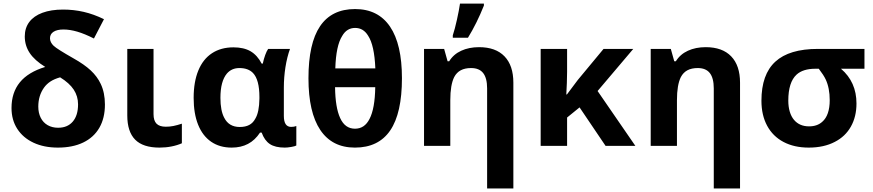

<svg xmlns="http://www.w3.org/2000/svg" viewBox="-20 -822 4919 1082"><path d="M44.9 -213.4Q44.9 -300.3 91.8 -357.9Q138.7 -415.5 234.9 -444.8Q174.8 -481.9 147.2 -523.7Q119.6 -565.4 119.6 -616.7Q119.6 -664.1 145 -698Q170.4 -731.9 219 -750Q267.6 -768.1 335.4 -768.1Q395.5 -768.1 451.7 -755.1Q507.8 -742.2 565.9 -713.9L509.3 -605Q457.5 -631.3 415.5 -643.6Q373.5 -655.8 337.9 -655.8Q301.3 -655.8 281.5 -642.8Q261.7 -629.9 261.7 -606.4Q261.7 -583.5 282.7 -563.5Q302.2 -545.4 394 -493.2Q455.1 -459 491.5 -425Q527.8 -391.1 547.4 -349.6Q571.3 -299.8 571.3 -232.9Q571.3 -156.2 539.8 -101.8Q508.3 -47.4 448.7 -18.8Q389.2 9.8 306.2 9.8Q228 9.8 168.9 -17.8Q109.9 -45.4 77.4 -95.7Q44.9 -146 44.9 -213.4ZM419.9 -233.9Q419.9 -279.8 395.5 -316.9Q371.1 -354 318.8 -386.2Q286.1 -377 264.4 -362.8Q242.7 -348.6 228 -328.1Q195.8 -282.7 195.8 -221.2Q195.8 -185.5 209.5 -158.4Q223.1 -131.3 248.5 -116.7Q273.9 -102.1 307.6 -102.1Q360.4 -102.1 390.1 -136.7Q419.9 -171.4 419.9 -233.9Z M697.3 -171.4V-546.4H845.2V-178.7Q845.2 -142.1 862.1 -125Q878.9 -107.9 914.6 -107.9Q937 -107.9 957.5 -112.1Q978 -116.2 1004.9 -125V-14.6Q978.5 -2.9 946.3 3.4Q914.1 9.8 878.9 9.8Q785.6 9.8 741.5 -35.2Q697.3 -80.1 697.3 -171.4Z M1071.3 -270.5Q1071.3 -360.8 1097.7 -424.8Q1124 -488.8 1174.6 -522Q1225.1 -555.2 1295.9 -555.2Q1354 -555.2 1392.1 -533Q1430.2 -510.7 1454.6 -463.4H1460.9Q1466.3 -489.3 1474.6 -512Q1482.9 -534.7 1491.2 -546.4H1614.3Q1597.7 -501 1588.6 -443.6Q1579.6 -386.2 1579.6 -329.1V-168.9Q1579.6 -106.9 1620.6 -106.9Q1637.2 -106.9 1649.9 -111.8V-2Q1643.1 2.4 1621.3 6.1Q1599.6 9.8 1585 9.8Q1530.8 9.8 1500.7 -10.3Q1470.7 -30.3 1454.6 -74.7H1445.3Q1417 -31.7 1377.4 -11Q1337.9 9.8 1285.6 9.8Q1217.8 9.8 1169.7 -23.4Q1121.6 -56.6 1096.4 -119.4Q1071.3 -182.1 1071.3 -270.5ZM1418.5 -152.8Q1440.9 -189 1441.9 -266.6V-275.4Q1441.9 -372.6 1405.8 -410.6Q1378.9 -438.5 1329.1 -438.5Q1285.6 -438.5 1258.8 -407.7Q1222.2 -364.3 1222.2 -270.5Q1222.2 -198.2 1243.7 -158.2Q1270 -106.4 1331.1 -106.4Q1362.8 -106.4 1384.3 -117.7Q1405.8 -128.9 1418.5 -152.8Z M1718.3 -380.9Q1718.3 -577.6 1783.7 -674.3Q1849.1 -771 1981 -771Q2110.8 -771 2178 -671.9Q2245.1 -572.8 2245.1 -381.3Q2245.1 -184.1 2179.2 -87.2Q2113.3 9.8 1980 9.8Q1851.6 9.8 1784.9 -89.6Q1718.3 -189 1718.3 -380.9ZM2062.5 -151.9Q2092.8 -210 2094.7 -330.6H1868.2Q1869.6 -215.8 1897 -156.7Q1924.3 -96.7 1980.5 -96.7Q2034.7 -96.7 2062.5 -151.9ZM2054.2 -621.1Q2027.8 -664.6 1981.4 -664.6Q1934.1 -664.6 1908.2 -619.1Q1873.5 -564.5 1869.6 -436.5H2095.2Q2089.8 -567.9 2054.2 -621.1Z M2634.8 -438.5Q2600.1 -438.5 2576.7 -426Q2553.2 -413.6 2539.6 -387.7Q2517.6 -343.8 2517.6 -257.3V0H2369.6V-546.4H2482.9L2502.4 -476.6H2511.2Q2535.6 -516.1 2579.3 -536.1Q2623 -556.2 2679.7 -556.2Q2773.4 -556.2 2823.2 -504.4Q2873 -452.6 2873 -356V240.2H2725.1V-323.7Q2725.1 -381.8 2702.9 -410.2Q2680.7 -438.5 2634.8 -438.5ZM2572.3 -801.8H2707V-790.5Q2666.5 -689.5 2617.2 -609.4H2531.7V-623Q2543 -656.7 2554.9 -710.4Q2566.9 -764.2 2572.3 -801.8Z M3026.9 -546.4H3175.8V-417Q3175.3 -355.5 3171.4 -289.6H3174.8Q3188 -307.1 3200.7 -324.2Q3228.5 -361.8 3236.3 -371.6L3381.3 -546.4H3548.8L3347.7 -309.1L3560.5 0H3392.6L3246.1 -216.8L3175.8 -159.7V0H3026.9Z M3912.1 -438.5Q3877.4 -438.5 3854 -426Q3830.6 -413.6 3816.9 -387.7Q3794.9 -343.8 3794.9 -257.3V0H3647V-546.4H3760.3L3779.8 -476.6H3788.6Q3813 -516.1 3856.7 -536.1Q3900.4 -556.2 3957 -556.2Q4050.8 -556.2 4100.6 -504.4Q4150.4 -452.6 4150.4 -356V240.2H4002.4V-323.7Q4002.4 -381.8 3980.2 -410.2Q3958 -438.5 3912.1 -438.5Z M4271 -254.4Q4271 -402.8 4349.4 -474.6Q4427.7 -546.4 4589.4 -546.4H4851.6V-434.6H4719.2Q4806.6 -359.9 4806.6 -238.8Q4806.6 -164.6 4775.1 -108.6Q4743.7 -52.7 4684.6 -22.5Q4623 9.8 4537.6 9.8Q4455.6 9.8 4395.5 -22Q4335.4 -53.7 4303.2 -113.3Q4271 -172.9 4271 -254.4ZM4613.8 -135.7Q4634.8 -153.8 4645.3 -184.6Q4655.8 -215.3 4655.8 -257.3Q4655.8 -325.7 4633.3 -374Q4621.6 -398.9 4594.2 -434.6H4575.2Q4504.9 -434.6 4468.8 -401.4Q4422.4 -358.4 4422.4 -254.9Q4422.4 -220.2 4430.7 -192.6Q4439 -165 4454.6 -146.5Q4485.4 -109.9 4539.6 -109.9Q4585.4 -109.9 4613.8 -135.7Z"/></svg>

Font: Viking Open Sans
Style: Bold
Weight: 700
Foundry: Ascender Corporation
Version: Version 2.001